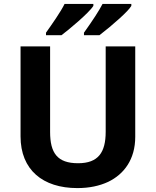

<svg xmlns="http://www.w3.org/2000/svg" viewBox="-20 -951 795 981"><path d="M379 -117C273 -117 236 -169 236 -277V-714H85V-254C85 -83 199 10 375 10C436 10 488 -1 533 -22C614 -61 671 -137 671 -252V-714H520V-278C520 -172 482 -117 379 -117ZM457 -921V-931H310C290 -890 244 -825 215 -784V-771H294C329 -797 435 -885 457 -921ZM409 -771H488C523 -798 557 -826 590 -856C623 -886 643 -907 651 -921V-931H504C486 -896 454 -847 409 -784Z"/></svg>

Font: Passageway
Style: Regular
Weight: 700
Foundry: Ascender Corporation
Version: Version 1.11